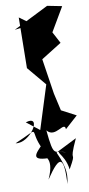

<svg xmlns="http://www.w3.org/2000/svg" viewBox="-97 -753 496 1076"><g transform="rotate(-5 151.0 -214.5)"><path d="M117 52C76 103 34 146 167 132C96 135 184 115 134 254C212 112 231 138 238 288C241 246 250 207 192 107L307 36C250 193 312 87 257 207C237 110 157 94 246 110C180 91 176 141 146 -22C194 28 250 -69 256 -19L323 -91L237 -127L206 -224L158 -421L268 -504L216 -584L207 -523L295 -708L211 -717L19 -599L122 -621L47 -666L68 -379L185 -262L176 -315L112 -27L35 -77C134 -117 50 44 -32 35C128 -50 42 -39 116 80Z"/></g></svg>

Font: Asimov Silicon
Style: Regular
Weight: 400
Designer: Google
Version: Version 2.000980; 2014